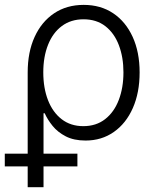

<svg xmlns="http://www.w3.org/2000/svg" viewBox="-33 -570 650 794"><path d="M81.5 204.1V-270.5Q81.5 -354.5 110.1 -417.2Q138.7 -480 190.7 -514.9Q242.7 -549.8 313 -549.8Q383.3 -549.8 435.1 -515.1Q486.8 -480.5 515.6 -417.5Q544.4 -354.5 544.4 -270.5Q544.4 -187 516.4 -123.3Q488.3 -59.6 437.7 -24.2Q387.2 11.2 320.8 11.2Q272.5 11.2 239 -6.1Q205.6 -23.4 184.6 -49.3Q163.6 -75.2 151.9 -101.6H147V204.1ZM311.5 -48.3Q364.7 -48.3 401.9 -77.4Q439 -106.4 458.3 -157Q477.5 -207.5 477.5 -271Q477.5 -333 458.7 -382.8Q439.9 -432.6 403.1 -461.4Q366.2 -490.2 312.5 -490.2Q260.3 -490.2 222.9 -462.4Q185.5 -434.6 165.8 -385Q146 -335.4 146 -271Q146 -206.1 165.5 -155.8Q185.1 -105.5 222.2 -76.9Q259.3 -48.3 311.5 -48.3ZM-13.2 118.2V65.4H287.1V118.2Z"/></svg>

Font: Inter 16pt Light
Style: Regular
Weight: 300
Version: Version 4.001;git-66647c0bb